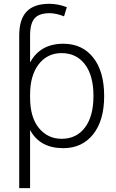

<svg xmlns="http://www.w3.org/2000/svg" viewBox="-20 -761 605 1000"><path d="M522.5 -260.7Q522.5 -132.8 464.8 -61Q407.2 10.7 309.6 10.7Q187.5 10.7 136.7 -84V218.8H80.1V-576.2Q80.1 -660.2 118.7 -700.7Q157.2 -741.2 237.3 -741.2Q281.2 -741.2 328.1 -723.6L313.5 -675.8Q275.4 -691.4 240.2 -692.4Q183.6 -692.4 160.2 -665.5Q136.7 -638.7 136.7 -576.2V-435.5Q189.5 -533.2 309.6 -533.2Q408.2 -533.2 465.3 -461.4Q522.5 -389.6 522.5 -260.7ZM136.7 -268.6V-252.9Q136.7 -150.4 182.6 -94.2Q228.5 -38.1 300.8 -38.1Q377.9 -38.1 422.4 -96.7Q466.8 -155.3 466.8 -261.2Q466.8 -367.2 422.4 -425.8Q377.9 -484.4 300.8 -484.4Q226.6 -484.4 181.6 -426.3Q136.7 -368.2 136.7 -268.6Z"/></svg>

Font: Gen Shin Gothic Light
Style: Regular
Weight: 200
Designer: [Source Han Sans]
Ryoko NISHIZUKA  (kana & ideographs); Paul D. Hunt (Latin, Greek & Cyrillic); Wenlong ZHANG  (bopomofo
Version: Version 1.002.20150607